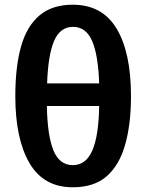

<svg xmlns="http://www.w3.org/2000/svg" viewBox="-20 -785 620 815"><path d="M536 -377Q536 -257 511 -170Q486 -83 432.5 -36.5Q379 10 289 10Q165 10 105 -93Q45 -196 45 -377Q45 -500 69 -586.5Q93 -673 147 -719Q201 -765 289 -765Q414 -765 475 -663.5Q536 -562 536 -377ZM289 -84Q345 -84 372 -146.5Q399 -209 401 -335H179Q181 -211 206.5 -147.5Q232 -84 289 -84ZM290 -671Q235 -671 209.5 -611Q184 -551 180 -431H401Q397 -551 371 -611Q345 -671 290 -671Z"/></svg>

Font: Noto Sans Display SemiBold
Style: Regular
Weight: 600
Designer: Monotype Design Team
Foundry: Monotype Imaging Inc.
Version: Version 2.003